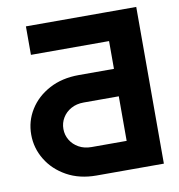

<svg xmlns="http://www.w3.org/2000/svg" viewBox="-81 -797 815 872"><g transform="rotate(-10 326.5 -361.5)"><path d="M95.9 -591.4V-722.7H456.2V-591.4ZM456.2 -131.2V-336.7H294.4Q260.8 -336.7 235.7 -322.6Q210.5 -308.5 196.6 -285.2Q182.6 -261.9 182.6 -234Q182.6 -206.2 196.6 -182.9Q210.5 -159.5 235.7 -145.4Q260.8 -131.2 294.4 -131.2ZM604.7 -722.7V0H294.4Q216 0 157.5 -32.6Q98.9 -65.2 66.6 -118.6Q34.2 -172 34.2 -234Q34.2 -296.5 66.6 -348.4Q98.9 -400.4 157.5 -431.8Q216 -463.3 294.4 -463.3H456.2V-722.7Z"/></g></svg>

Font: Giphurs SC
Style: Regular
Weight: 400
Version: Version 0.920